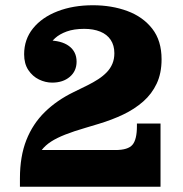

<svg xmlns="http://www.w3.org/2000/svg" viewBox="-20 -712 698 732"><path d="M56 -32Q56 -116 80.5 -178Q105 -240 151 -285Q197 -330 261 -361L314 -387Q336 -398 354.5 -410Q373 -422 387 -436.5Q401 -451 408.5 -469Q416 -487 416 -509L596 -486Q596 -433 577.5 -393.5Q559 -354 526 -325Q493 -296 450 -275.5Q407 -255 357 -240L307 -225Q262 -212 229 -199Q196 -186 174.5 -172Q153 -158 139 -140L56 0ZM56 0V-32L139 -140H592V0ZM420 -140Q468 -140 485 -160Q502 -180 502 -231V-241H592V-140ZM179 -397Q153 -397 128.5 -409Q104 -421 88 -445Q72 -469 72 -505Q72 -562 106 -604Q140 -646 199.5 -669Q259 -692 334 -692Q406 -692 465.5 -670Q525 -648 560.5 -602.5Q596 -557 596 -486L416 -509Q416 -539 402 -560Q388 -581 362 -591.5Q336 -602 301 -602Q262 -602 234.5 -592Q207 -582 190 -566.5Q173 -551 163 -532L160 -558Q214 -558 243 -536.5Q272 -515 272 -477Q272 -441 246 -419Q220 -397 179 -397Z"/></svg>

Font: Montagu Slab 144pt
Style: Bold
Weight: 700
Designer: Florian Karsten
Foundry: Florian Karsten
Version: Version 1.000